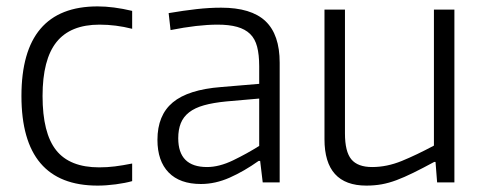

<svg xmlns="http://www.w3.org/2000/svg" viewBox="-20 -570 1514 600"><path d="M285 10Q47 10 47 -270Q47 -550 285 -550Q334 -550 393 -536V-480Q342 -493 291 -493Q200 -493 156.5 -438.5Q113 -384 113 -270Q113 -154 155.5 -100.5Q198 -47 290 -47Q315 -47 339 -50Q363 -53 393 -59V-4Q372 2 342 6Q312 10 285 10Z M608 5Q542 5 507 -31Q472 -67 472 -133Q472 -210 520 -250Q568 -290 671 -298L790 -308V-363Q790 -399 783.5 -424Q777 -449 761.5 -464Q746 -479 721 -486Q696 -493 660 -493Q598 -493 513 -476L507 -529Q554 -537 594 -541.5Q634 -546 671 -546Q765 -546 809.5 -504Q854 -462 854 -374V0H801L793 -67H788Q743 -35 698 -15Q653 5 608 5ZM627 -48Q665 -48 708.5 -69Q752 -90 790 -114V-262L687 -253Q646 -249 617.5 -241Q589 -233 571 -219Q553 -205 545 -185Q537 -165 537 -138Q537 -48 627 -48Z M1125 10Q994 10 994 -135V-540H1058V-153Q1058 -96 1078 -72Q1098 -48 1143 -48Q1189 -48 1235.5 -67Q1282 -86 1336 -115V-540H1400V0H1346L1341 -64H1337Q1300 -44 1271.5 -30Q1243 -16 1219 -7Q1195 2 1172.5 6Q1150 10 1125 10Z"/></svg>

Font: Encode Sans Narrow
Style: Light
Weight: 300
Designer: Pablo Impallari, Andres Torresi
Foundry: Pablo Impallari, Andres Torresi
Version: Version 1.000; ttfautohint (v1.00) -l 8 -r 50 -G 200 -x 14 -